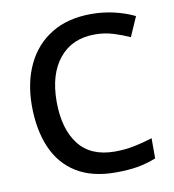

<svg xmlns="http://www.w3.org/2000/svg" viewBox="-82 -797 798 879"><g transform="rotate(-10 317.0 -357.0)"><path d="M400 -629Q294 -629 234.5 -556Q175 -483 175 -356Q175 -230 230.5 -157.5Q286 -85 399 -85Q445 -85 487.5 -93.5Q530 -102 574 -116V-22Q531 -5 487.5 2.5Q444 10 386 10Q276 10 203.5 -35Q131 -80 95.5 -163Q60 -246 60 -357Q60 -465 99.5 -548Q139 -631 215 -677.5Q291 -724 400 -724Q455 -724 506.5 -712Q558 -700 601 -679L561 -588Q526 -604 485.5 -616.5Q445 -629 400 -629Z"/></g></svg>

Font: Noto Sans NKo Unjoined Medium
Style: Regular
Weight: 500
Designer: Monotype Design Team
Foundry: Monotype Imaging Inc.
Version: Version 2.004